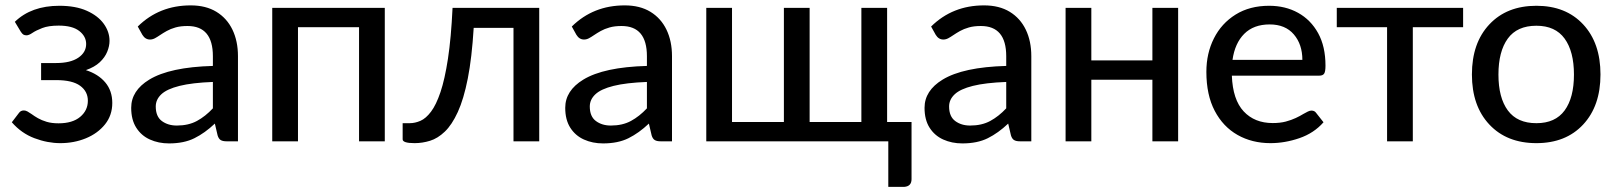

<svg xmlns="http://www.w3.org/2000/svg" viewBox="-20 -538 6154 731"><path d="M209.5 7Q161 7 111.2 -11.8Q61.5 -30.5 25 -72.5L52.5 -108.5Q59 -117.5 71 -117.5Q77.5 -117.5 84.8 -113.5Q92 -109.5 100.5 -103.5Q110.5 -96 124.5 -88Q138.5 -80 157.8 -74.2Q177 -68.5 203 -68.5Q256 -68.5 285.2 -93Q314.5 -117.5 314.5 -154.5Q314.5 -190 285 -211.5Q255.5 -233 194 -233H136.5V-298H194Q248 -298 278 -318.2Q308 -338.5 308 -370.5Q308 -399.5 281.8 -420Q255.5 -440.5 203.5 -440.5Q164.5 -440.5 140.8 -431.2Q117 -422 103.5 -412.8Q90 -403.5 81 -403.5Q74 -403.5 69.2 -406.2Q64.5 -409 59 -417.5L36.5 -455Q99.5 -516 206 -516Q268 -516 310.5 -497Q353 -478 375 -447.5Q397 -417 397 -382.5Q397 -362.5 388.2 -341Q379.5 -319.5 359.8 -301Q340 -282.5 307 -271Q354 -256 380.8 -224.2Q407.5 -192.5 407.5 -146Q407.5 -99 379.8 -64.5Q352 -30 307 -11.5Q262 7 209.5 7Z M623.5 8Q583.5 8 550.8 -6.8Q518 -21.5 498.8 -51.8Q479.5 -82 479.5 -127.5Q479.5 -193 548.5 -235Q626.5 -282.5 790.5 -287V-324Q790.5 -439 694 -439Q667.5 -439 648.2 -433.5Q629 -428 614.8 -420Q600.5 -412 589.5 -404.5Q578.5 -397 569.5 -392.2Q560.5 -387.5 551 -387.5Q533 -387.5 522 -405.5L504.5 -437Q586 -517.5 706 -517.5Q764 -517.5 804 -493Q844 -468.5 865 -425Q886 -381.5 886 -324V0H842.5Q828 0 820.2 -4.8Q812.5 -9.5 808.5 -22.5L798 -67.5Q760 -31.5 720.2 -11.8Q680.5 8 623.5 8ZM653 -60Q697.5 -60 729.8 -77.5Q762 -95 790.5 -125.5V-226Q711.5 -223 663.5 -211Q615.5 -199 594.2 -179Q573 -159 573 -132.5Q573 -94.5 596.2 -77.2Q619.5 -60 653 -60Z M1445 0H1347V-434.5H1114.5V0H1016.5V-508H1445Z M1558.5 7Q1513 7 1513 -7.5V-69H1540Q1560 -69 1580.8 -78Q1601.5 -87 1621 -112.8Q1640.5 -138.5 1657 -187.2Q1673.5 -236 1685.5 -314.5Q1697.5 -393 1703 -508H2033V0H1935V-432H1783.5Q1776.5 -317.5 1761 -239Q1745.5 -160.5 1723 -111.5Q1700.5 -62.5 1673.5 -36.8Q1646.5 -11 1617.2 -2Q1588 7 1558.5 7Z M2276 8Q2236 8 2203.2 -6.8Q2170.5 -21.5 2151.2 -51.8Q2132 -82 2132 -127.5Q2132 -193 2201 -235Q2279 -282.5 2443 -287V-324Q2443 -439 2346.5 -439Q2320 -439 2300.8 -433.5Q2281.5 -428 2267.2 -420Q2253 -412 2242 -404.5Q2231 -397 2222 -392.2Q2213 -387.5 2203.5 -387.5Q2185.5 -387.5 2174.5 -405.5L2157 -437Q2238.5 -517.5 2358.5 -517.5Q2416.5 -517.5 2456.5 -493Q2496.5 -468.5 2517.5 -425Q2538.5 -381.5 2538.5 -324V0H2495Q2480.5 0 2472.8 -4.8Q2465 -9.5 2461 -22.5L2450.5 -67.5Q2412.5 -31.5 2372.8 -11.8Q2333 8 2276 8ZM2305.5 -60Q2350 -60 2382.2 -77.5Q2414.5 -95 2443 -125.5V-226Q2364 -223 2316 -211Q2268 -199 2246.8 -179Q2225.5 -159 2225.5 -132.5Q2225.5 -94.5 2248.8 -77.2Q2272 -60 2305.5 -60Z M3422.5 173.5H3362V0H2669V-508H2767V-73.5H2964.5V-508H3062.5V-73.5H3259.5V-508H3357.5V-73.5H3450.5V144Q3450.5 171.5 3422.5 173.5Z M3644 8Q3604 8 3571.2 -6.8Q3538.5 -21.5 3519.2 -51.8Q3500 -82 3500 -127.5Q3500 -193 3569 -235Q3647 -282.5 3811 -287V-324Q3811 -439 3714.5 -439Q3688 -439 3668.8 -433.5Q3649.5 -428 3635.2 -420Q3621 -412 3610 -404.5Q3599 -397 3590 -392.2Q3581 -387.5 3571.5 -387.5Q3553.5 -387.5 3542.5 -405.5L3525 -437Q3606.5 -517.5 3726.5 -517.5Q3784.5 -517.5 3824.5 -493Q3864.5 -468.5 3885.5 -425Q3906.5 -381.5 3906.5 -324V0H3863Q3848.5 0 3840.8 -4.8Q3833 -9.5 3829 -22.5L3818.5 -67.5Q3780.5 -31.5 3740.8 -11.8Q3701 8 3644 8ZM3673.5 -60Q3718 -60 3750.2 -77.5Q3782.5 -95 3811 -125.5V-226Q3732 -223 3684 -211Q3636 -199 3614.8 -179Q3593.5 -159 3593.5 -132.5Q3593.5 -94.5 3616.8 -77.2Q3640 -60 3673.5 -60Z M4465.5 0H4367.5V-234.5H4135V0H4037V-508H4135V-308H4367.5V-508H4465.5Z M4817 7Q4747 7 4691.8 -24.2Q4636.5 -55.5 4604.8 -116Q4573 -176.5 4573 -264.5Q4573 -335 4601.8 -392Q4630.5 -449 4684.2 -482.5Q4738 -516 4812 -516Q4874 -516 4922.2 -489.2Q4970.5 -462.5 4998.5 -411.8Q5026.5 -361 5026.5 -288Q5026.5 -265.5 5021.5 -257.8Q5016.5 -250 5003 -250H4670Q4673.5 -158.5 4715 -114Q4756.5 -69.5 4825.5 -69.5Q4854 -69.5 4875.5 -75.2Q4897 -81 4913.5 -88.8Q4930 -96.5 4942 -104Q4951.5 -109.5 4959.2 -113.2Q4967 -117 4973 -117Q4985 -117 4991 -108L5019 -72.5Q4982.5 -31 4927.2 -12Q4872 7 4817 7ZM4938.5 -310Q4938.5 -369 4906 -407Q4873.5 -445 4814 -445Q4753 -445 4717.2 -409.2Q4681.5 -373.5 4672.5 -310Z M5359 0H5261V-434.5H5069.5V-508H5550.5V-434.5H5359Z M5829.5 7Q5717 7 5650.5 -63.8Q5584 -134.5 5584 -254.5Q5584 -374.5 5650.5 -445.2Q5717 -516 5829.5 -516Q5941.5 -516 6007.5 -445.2Q6073.5 -374.5 6073.5 -254.5Q6073.5 -134.5 6007.5 -63.8Q5941.5 7 5829.5 7ZM5829.5 -69Q5901.5 -69 5937 -117.5Q5972.5 -166 5972.5 -254Q5972.5 -342 5937 -391Q5901.5 -440 5829.5 -440Q5756 -440 5720.5 -391Q5685 -342 5685 -254Q5685 -166 5720.8 -117.5Q5756.5 -69 5829.5 -69Z"/></svg>

Font: Verano Sans Medium
Style: Regular
Weight: 500
Designer: Lukasz Dziedzic with Adam Twardoch and Botio Nikoltchev
Foundry: tyPoland Lukasz Dziedzic
Version: Version 3.001;December 28, 2019;FontCreator 12.0.0.2547 64-b